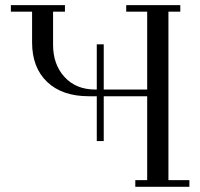

<svg xmlns="http://www.w3.org/2000/svg" viewBox="-20 -722 772 742"><path d="M22 -676.8V-702.1H231V-676.8H185.1V-548.8Q185.1 -472.7 229.5 -424.3Q273.9 -376 348.1 -376H354V-550.8H380.9V-376H548.8V-676.8H467.8V-702.1H676.8V-676.8H630.9V-25.9H711.9V0H502.9V-25.9H548.8V-350.1H380.9V-176.8H354V-350.1H323.2Q220.2 -350.1 162.1 -405.5Q104 -460.9 104 -558.1V-676.8Z"/></svg>

Font: Dehuti Alt
Style: Book
Weight: 400
Version: Version 1.2